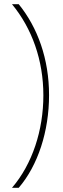

<svg xmlns="http://www.w3.org/2000/svg" viewBox="-20 -734 298 912"><path d="M213 -282C213 -454 159 -603 69 -714H37C132 -599 186 -448 186 -281C186 -116 134 45 37 158H69C160 52 213 -110 213 -282Z"/></svg>

Font: Noto Sans Armenian SemiCondensed Thin
Style: Regular
Weight: 100
Width: 4
Designer: Monotype Design Team
Foundry: Monotype Imaging Inc.
Version: Version 2.008